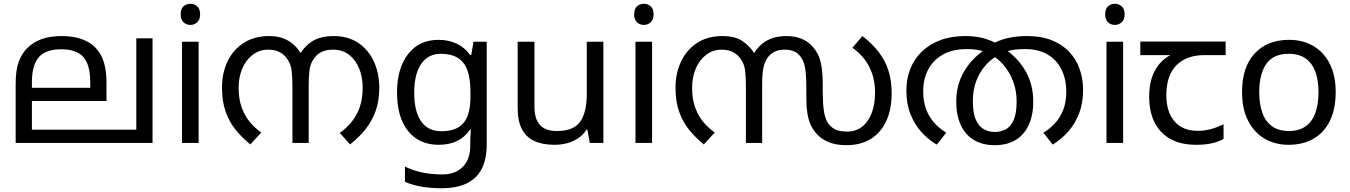

<svg xmlns="http://www.w3.org/2000/svg" viewBox="-20 -757 7149 1017"><path d="M788 -554V0H63V-313Q63 -387 79.5 -431Q96 -475 126 -504Q158 -535 202.5 -550.5Q247 -566 305 -566Q365 -566 409.5 -551Q454 -536 483 -507Q515 -476 529.5 -429.5Q544 -383 544 -322V-222H149V-70H702V-554ZM304 -496Q223 -496 186 -454.5Q149 -413 149 -321V-292H458V-320Q458 -415 421 -455.5Q384 -496 304 -496Z M1032 -536V0H944V-536ZM989 -737Q1009 -737 1024.5 -723.5Q1040 -710 1040 -681Q1040 -653 1024.5 -639Q1009 -625 989 -625Q967 -625 952 -639Q937 -653 937 -681Q937 -710 952 -723.5Q967 -737 989 -737Z M1405 -566Q1451 -566 1484 -552.5Q1517 -539 1540 -516.5Q1563 -494 1579 -465L1566 -466Q1597 -518 1640 -542Q1683 -566 1747 -566Q1824 -566 1878 -529.5Q1932 -493 1960.5 -431Q1989 -369 1989 -292Q1989 -226 1971 -173Q1953 -120 1918.5 -75.5Q1884 -31 1834 8L1780 -53Q1815 -78 1842.5 -111.5Q1870 -145 1885.5 -189.5Q1901 -234 1901 -292Q1901 -350 1882 -395.5Q1863 -441 1828 -467.5Q1793 -494 1746 -494Q1705 -494 1678.5 -479.5Q1652 -465 1636 -436Q1623 -414 1619 -382Q1615 -350 1615 -291V0H1529V-291Q1529 -348 1525 -381Q1521 -414 1507 -436Q1490 -465 1464 -479.5Q1438 -494 1401 -494Q1355 -494 1319.5 -467.5Q1284 -441 1264 -395.5Q1244 -350 1244 -292Q1244 -232 1260.5 -187Q1277 -142 1304 -110Q1331 -78 1364 -55L1306 8Q1263 -27 1229 -68.5Q1195 -110 1175.5 -164.5Q1156 -219 1156 -292Q1156 -373 1186.5 -434.5Q1217 -496 1273 -531Q1329 -566 1405 -566Z M2303 -546Q2356 -546 2398.5 -526Q2441 -506 2471 -465H2476L2488 -536H2558V9Q2558 85 2532 136.5Q2506 188 2453 214Q2400 240 2318 240Q2260 240 2211.5 231.5Q2163 223 2125 206V125Q2163 145 2214 156Q2265 167 2323 167Q2392 167 2431.5 126.5Q2471 86 2471 16V-5Q2471 -17 2472 -39.5Q2473 -62 2474 -71H2470Q2442 -30 2400.5 -10Q2359 10 2304 10Q2200 10 2141.5 -63Q2083 -136 2083 -267Q2083 -395 2141.5 -470.5Q2200 -546 2303 -546ZM2315 -472Q2248 -472 2211 -418.5Q2174 -365 2174 -266Q2174 -167 2210.5 -114.5Q2247 -62 2317 -62Q2358 -62 2387 -72.5Q2416 -83 2435 -105.5Q2454 -128 2463 -163Q2472 -198 2472 -246V-267Q2472 -340 2455.5 -385Q2439 -430 2404 -451Q2369 -472 2315 -472Z M3176 -536V0H3104L3091 -71H3087Q3070 -43 3043 -25Q3016 -7 2984 1.5Q2952 10 2917 10Q2853 10 2809.5 -10.5Q2766 -31 2744 -74Q2722 -117 2722 -185V-536H2811V-191Q2811 -127 2840 -95Q2869 -63 2930 -63Q3019 -63 3053.5 -113Q3088 -163 3088 -257V-536Z M3434 -536V0H3346V-536ZM3391 -737Q3411 -737 3426.5 -723.5Q3442 -710 3442 -681Q3442 -653 3426.5 -639Q3411 -625 3391 -625Q3369 -625 3354 -639Q3339 -653 3339 -681Q3339 -710 3354 -723.5Q3369 -737 3391 -737Z M4146 -566Q4190 -566 4226 -551.5Q4262 -537 4287 -507Q4301 -491 4312.5 -469Q4324 -447 4331 -408Q4338 -369 4338 -303V-269Q4338 -214 4343.5 -173Q4349 -132 4365 -106Q4379 -85 4402 -72.5Q4425 -60 4468 -60Q4513 -60 4546 -85.5Q4579 -111 4597 -157.5Q4615 -204 4615 -266Q4615 -323 4599.5 -367.5Q4584 -412 4557 -446Q4530 -480 4495 -504L4548 -566Q4599 -527 4633.5 -482.5Q4668 -438 4685.5 -384.5Q4703 -331 4703 -263Q4703 -177 4674 -115Q4645 -53 4591.5 -20.5Q4538 12 4464 12Q4407 12 4368 -4.5Q4329 -21 4303 -51Q4284 -73 4272.5 -99.5Q4261 -126 4256 -161.5Q4251 -197 4251 -246V-295Q4251 -365 4243.5 -402Q4236 -439 4218 -460Q4205 -477 4184.5 -485.5Q4164 -494 4134 -494Q4106 -494 4085 -484Q4064 -474 4050 -457Q4033 -436 4025 -403.5Q4017 -371 4017 -309V0H3931V-292Q3931 -348 3927 -381Q3923 -414 3909 -436Q3892 -465 3865.5 -479.5Q3839 -494 3803 -494Q3757 -494 3721.5 -467.5Q3686 -441 3666 -395.5Q3646 -350 3646 -292Q3646 -232 3662.5 -187Q3679 -142 3706 -110Q3733 -78 3766 -55L3708 8Q3665 -27 3631 -68.5Q3597 -110 3577.5 -164.5Q3558 -219 3558 -292Q3558 -368 3587 -430Q3616 -492 3671.5 -529Q3727 -566 3807 -566Q3872 -566 3911 -540.5Q3950 -515 3978 -472L3973 -473Q4001 -520 4044 -543Q4087 -566 4146 -566Z M5249 12Q5184 12 5138 -16Q5092 -44 5068.5 -96Q5045 -148 5045 -219Q5045 -285 5067 -338.5Q5089 -392 5127 -434Q5165 -476 5213 -504L5228 -520Q5272 -545 5318.5 -555.5Q5365 -566 5420 -566Q5495 -566 5550.5 -544Q5606 -522 5643 -483Q5680 -444 5698.5 -392Q5717 -340 5717 -281Q5717 -211 5696 -156.5Q5675 -102 5639 -61Q5603 -20 5556 9L5507 -54Q5540 -74 5567.5 -103.5Q5595 -133 5611.5 -174.5Q5628 -216 5628 -271Q5628 -337 5603 -388Q5578 -439 5529.5 -468Q5481 -497 5410 -497Q5380 -497 5354.5 -494Q5329 -491 5304 -482L5273 -467Q5235 -449 5203 -414Q5171 -379 5152 -330.5Q5133 -282 5133 -221Q5133 -157 5149.5 -121.5Q5166 -86 5192.5 -72Q5219 -58 5249 -58Q5280 -58 5306.5 -71.5Q5333 -85 5349 -120.5Q5365 -156 5365 -221Q5365 -277 5346 -327Q5327 -377 5294 -415Q5261 -453 5217 -473L5196 -483Q5173 -491 5151 -494Q5129 -497 5101 -497Q5026 -497 4974.5 -468Q4923 -439 4896.5 -388.5Q4870 -338 4870 -273Q4870 -221 4885 -180Q4900 -139 4927.5 -108Q4955 -77 4992 -54L4942 9Q4899 -16 4862.5 -55.5Q4826 -95 4803.5 -150.5Q4781 -206 4781 -277Q4781 -339 4801.5 -391.5Q4822 -444 4862 -483Q4902 -522 4960 -544Q5018 -566 5093 -566Q5142 -566 5183.5 -556Q5225 -546 5266 -523L5291 -503Q5361 -463 5407 -389Q5453 -315 5453 -219Q5453 -148 5429.5 -96Q5406 -44 5360.5 -16Q5315 12 5249 12Z M5929 -536V0H5841V-536ZM5886 -737Q5906 -737 5921.5 -723.5Q5937 -710 5937 -681Q5937 -653 5921.5 -639Q5906 -625 5886 -625Q5864 -625 5849 -639Q5834 -653 5834 -681Q5834 -710 5849 -723.5Q5864 -737 5886 -737Z M6315 10Q6197 10 6132 -57Q6067 -124 6067 -245Q6067 -325 6096 -380.5Q6125 -436 6179 -465H6020V-537H6472V-465H6359Q6265 -465 6211.5 -411.5Q6158 -358 6158 -252Q6158 -165 6201 -114.5Q6244 -64 6324 -64Q6361 -64 6395 -73.5Q6429 -83 6461 -99V-21Q6432 -5 6397 2.5Q6362 10 6315 10Z M7055 -269Q7055 -180 7024.5 -117.5Q6994 -55 6938 -22.5Q6882 10 6805 10Q6734 10 6678.5 -22.5Q6623 -55 6591 -117.5Q6559 -180 6559 -269Q6559 -402 6626 -474Q6693 -546 6808 -546Q6881 -546 6936.5 -513.5Q6992 -481 7023.5 -419.5Q7055 -358 7055 -269ZM6650 -269Q6650 -206 6666.5 -159.5Q6683 -113 6718 -88Q6753 -63 6807 -63Q6861 -63 6896 -88Q6931 -113 6947.5 -159.5Q6964 -206 6964 -269Q6964 -333 6947 -378Q6930 -423 6895.5 -447.5Q6861 -472 6806 -472Q6724 -472 6687 -418Q6650 -364 6650 -269Z"/></svg>

Font: lmalayalam05
Style: Book
Weight: 400
Designer: Jelle Bosma - Monotype Design Team
Foundry: Monotype Imaging Inc.
Version: Version 2.003